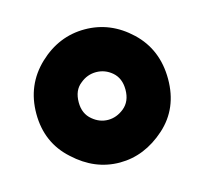

<svg xmlns="http://www.w3.org/2000/svg" viewBox="-64 -839 536 503"><g transform="rotate(-15 203.5 -587.5)"><path d="M25 -587Q25 -508 81 -458Q136 -407 204 -407Q271 -407 327 -457Q382 -506 382 -586Q382 -666 328 -717Q274 -768 204 -768Q134 -768 80 -717Q25 -665 25 -587ZM161 -539Q140 -556 140 -587Q140 -620 161 -636Q180 -652 204 -652Q228 -652 247 -636Q267 -619 267 -588Q267 -556 246 -539Q226 -523 203 -523Q180 -523 161 -539Z"/></g></svg>

Font: FredokaOneMacrons
Style: Regular
Weight: 500
Designer: ""
Foundry: ""
Version: ""